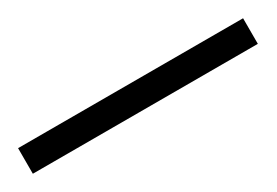

<svg xmlns="http://www.w3.org/2000/svg" viewBox="-14 -124 412 286"><g transform="rotate(-30 191.5 19.0)"><path d="M-2 41H385V-3H-2Z"/></g></svg>

Font: Noto Sans Telugu UI Condensed Light
Style: Regular
Weight: 300
Width: 3
Designer: Jelle Bosma - Monotype Design Team
Foundry: Monotype Imaging Inc.
Version: Version 2.005